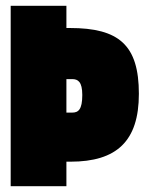

<svg xmlns="http://www.w3.org/2000/svg" viewBox="-20 -645 507 665"><path d="M210 0V-85H224C384 -85 461 -156 461 -320C461 -489 392 -548 222 -548H210V-625H17V0ZM230 -371C250 -371 265 -362 265 -316C265 -265 251 -255 230 -255H210V-371Z"/></svg>

Font: Blinker Headline
Style: Regular
Weight: 900
Width: 4
Designer: Juergen Huber
Foundry: supertype
Version: Version 1.015;PS 1.15;hotconv 1.0.88;makeotf.lib2.5.647800